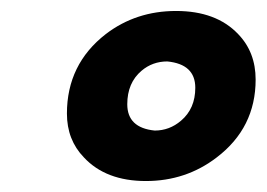

<svg xmlns="http://www.w3.org/2000/svg" viewBox="-20 -768 486 350"><path d="M246 -438Q173 -438 133 -481Q102 -513 102 -561Q102 -651 173 -706Q228 -748 301 -748Q374 -748 414 -706Q446 -673 446 -623Q446 -535 375 -481Q319 -438 246 -438ZM262 -530Q289 -530 310 -548Q336 -570 336 -608Q336 -651 285 -656Q258 -656 238 -639Q212 -617 212 -578Q212 -535 262 -530Z"/></svg>

Font: YamahaIndonesia935. App XBold
Style: Italic
Weight: 800
Italic angle: -10°
Designer: Dalton Maag Ltd
Foundry: Dalton Maag Ltd
Version: Version 1.002; January 01, 2024; Regular/Italic